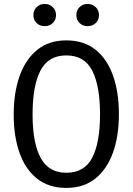

<svg xmlns="http://www.w3.org/2000/svg" viewBox="-20 -917 655 949"><path d="M567.7 -352.3Q567.7 -245.1 538.5 -163.1Q509.2 -81 451.5 -34.6Q393.8 11.8 307.7 11.8Q221.5 11.8 163.8 -33.6Q106.2 -79 76.9 -160.5Q47.7 -242.1 47.7 -351.3Q47.7 -458.5 76.9 -541Q106.2 -623.6 163.8 -670.5Q221.5 -717.4 307.7 -717.4Q393.8 -717.4 451.5 -671.8Q509.2 -626.2 538.5 -543.8Q567.7 -461.5 567.7 -352.3ZM474.4 -352.3Q474.4 -493.3 435.6 -568.2Q396.9 -643.1 307.7 -643.1Q218.5 -643.1 179.7 -567.7Q141 -492.3 141 -351.3Q141 -210.3 181 -136.7Q221 -63.1 307.7 -63.1Q396.9 -63.1 435.6 -137.2Q474.4 -211.3 474.4 -352.3ZM201.5 -787.7Q176.9 -787.7 161 -803.1Q145.1 -818.5 145.1 -842.1Q145.1 -866.2 161 -881.8Q176.9 -897.4 201.5 -897.4Q224.6 -897.4 240.8 -881.8Q256.9 -866.2 256.9 -842.1Q256.9 -818.5 240.8 -803.1Q224.6 -787.7 201.5 -787.7ZM412.8 -787.7Q389.2 -787.7 373.3 -803.1Q357.4 -818.5 357.4 -842.1Q357.4 -866.2 373.3 -881.8Q389.2 -897.4 412.8 -897.4Q436.9 -897.4 453.1 -881.8Q469.2 -866.2 469.2 -842.1Q469.2 -818.5 453.1 -803.1Q436.9 -787.7 412.8 -787.7Z"/></svg>

Font: FiraCode Nerd Font
Style: Regular
Weight: 400
Designer: Carrois Corporate, Edenspiekermann AG, Nikita Prokopov
Foundry: Carrois Corporate, Edenspiekermann AG, Nikita Prokopov
Version: Version 6.002;Nerd Fonts 2.1.0